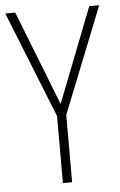

<svg xmlns="http://www.w3.org/2000/svg" viewBox="-52 -751 491 788"><g transform="rotate(-5 193.5 -357.0)"><path d="M194 -324 41 -714H0L175 -276V0H213V-277L387 -714H346Z"/></g></svg>

Font: Noto Sans Devanagari UI Condensed ExtraLight
Style: Regular
Weight: 200
Width: 3
Designer: Jelle Bosma - Monotype Design Team
Foundry: Monotype Imaging Inc.
Version: Version 2.004